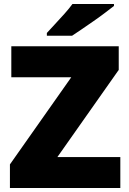

<svg xmlns="http://www.w3.org/2000/svg" viewBox="-20 -947 651 967"><path d="M586 0H30V-119L339 -558H37V-714H578V-595L269 -156H586ZM554 -917Q536 -903 509 -882.5Q482 -862 451 -840.5Q420 -819 391.5 -799.5Q363 -780 343 -767H216V-781Q233 -800 257 -825.5Q281 -851 305 -878Q329 -905 345 -927H554Z"/></svg>

Font: Noto Sans Syriac Western Black
Style: Regular
Weight: 900
Designer: Patrick Giasson and the Monotype Design Team
Foundry: Monotype Imaging Inc.
Version: Version 3.000; ttfautohint (v1.8.4.7-5d5b)